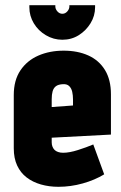

<svg xmlns="http://www.w3.org/2000/svg" viewBox="-20 -706 466 739"><path d="M346 -686H247V-681Q247 -671 239 -662Q231 -653 220 -653Q209 -653 201 -662Q193 -671 193 -681V-686H93V-678Q93 -645 110 -616.5Q127 -588 156.5 -570.5Q186 -553 220 -553Q255 -553 283 -570.5Q311 -588 328.5 -616.5Q346 -645 346 -678ZM179 -158V-176L407 -188V-343Q407 -399 384 -436.5Q361 -474 320 -492.5Q279 -511 225 -511Q171 -511 127.5 -492Q84 -473 58.5 -435Q33 -397 33 -340V-135Q33 -97 46 -69Q59 -41 82.5 -23Q106 -5 137.5 4Q169 13 205 13Q252 13 298.5 0Q345 -13 381 -35L339 -150Q313 -139 280 -128.5Q247 -118 223 -118Q212 -118 203.5 -121Q195 -124 190 -129Q185 -134 182 -141.5Q179 -149 179 -158ZM261 -323V-300L179 -294V-324Q179 -342 182.5 -354.5Q186 -367 195 -374Q204 -381 222 -382Q238 -383 246.5 -374.5Q255 -366 258 -352.5Q261 -339 261 -323Z"/></svg>

Font: Advent Pro ExtraBold
Style: Regular
Weight: 800
Designer: VivaRado, Andreas Kalpakidis
Foundry: VivaRado, Andreas Kalpakidis
Version: Version 3.000